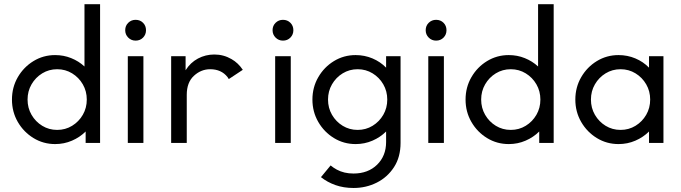

<svg xmlns="http://www.w3.org/2000/svg" viewBox="-20 -687 3276 923"><path d="M245.1 5.6Q188.2 5.6 141 -23.3Q93.8 -52.1 65.6 -100.7Q37.5 -149.3 37.5 -208.3Q37.5 -267.4 65.6 -316Q93.8 -364.6 141 -393.4Q188.2 -422.2 245.1 -422.2Q286.1 -422.2 322.2 -407.6Q358.3 -393.1 386.1 -367.4V-666.7H461.1V0H391.7V-54.9Q363.9 -27.1 326 -10.8Q288.2 5.6 245.1 5.6ZM254.9 -62.5Q294.4 -62.5 326.7 -82.3Q359 -102.1 378.1 -135.1Q397.2 -168.1 397.2 -208.3Q397.2 -248.6 378.1 -281.6Q359 -314.6 326.7 -334.4Q294.4 -354.2 254.9 -354.2Q215.3 -354.2 183 -334.4Q150.7 -314.6 131.6 -281.6Q112.5 -248.6 112.5 -208.3Q112.5 -168.1 131.6 -135.1Q150.7 -102.1 183 -82.3Q215.3 -62.5 254.9 -62.5Z M594.4 0Q594.4 0 594.4 -416.7Q594.4 -416.7 669.4 -416.7Q669.4 -416.7 669.4 0Q669.4 0 594.4 0ZM631.9 -491.7Q611.1 -491.7 596.5 -506.2Q581.9 -520.8 581.9 -541.7Q581.9 -563.2 596.5 -577.4Q611.1 -591.7 631.9 -591.7Q653.5 -591.7 667.7 -577.4Q681.9 -563.2 681.9 -541.7Q681.9 -520.8 667.7 -506.2Q653.5 -491.7 631.9 -491.7Z M1079.9 -306.9Q1077.1 -311.8 1073.6 -316.7Q1043.8 -354.2 990.3 -354.2Q946.5 -354.2 912.2 -322.6Q877.8 -291 877.8 -231.2V0H802.8V-416.7H872.2V-349.3Q895.1 -386.1 931.6 -405.6Q968.1 -425 1010.4 -425Q1054.9 -425 1093.1 -402.8Q1125 -384.7 1147.2 -351.4Q1147.2 -351.4 1079.9 -306.9Z M1302.8 0Q1302.8 0 1302.8 -416.7Q1302.8 -416.7 1377.8 -416.7Q1377.8 -416.7 1377.8 0Q1377.8 0 1302.8 0ZM1340.3 -491.7Q1319.4 -491.7 1304.9 -506.2Q1290.3 -520.8 1290.3 -541.7Q1290.3 -563.2 1304.9 -577.4Q1319.4 -591.7 1340.3 -591.7Q1361.8 -591.7 1376 -577.4Q1390.3 -563.2 1390.3 -541.7Q1390.3 -520.8 1376 -506.2Q1361.8 -491.7 1340.3 -491.7Z M1569.4 108.3Q1582.6 119.4 1599.3 128.5Q1634 147.2 1679.2 147.2Q1749.3 147.2 1792.7 104.9Q1836.1 62.5 1836.1 -4.2V-54.9Q1808.3 -27.1 1770.5 -10.8Q1732.6 5.6 1689.6 5.6Q1632.6 5.6 1585.4 -23.3Q1538.2 -52.1 1510.1 -100.7Q1481.9 -149.3 1481.9 -208.3Q1481.9 -267.4 1510.1 -316Q1538.2 -364.6 1585.4 -393.4Q1632.6 -422.2 1689.6 -422.2Q1732.6 -422.2 1770.5 -406.2Q1808.3 -390.3 1836.1 -361.8V-416.7H1905.6V0Q1905.6 68.1 1874 116.7Q1842.4 165.3 1791 191Q1739.6 216.7 1679.9 216.7Q1631.9 216.7 1592.7 202.8Q1553.5 188.9 1522.9 164.6ZM1699.3 -62.5Q1738.9 -62.5 1771.2 -82.3Q1803.5 -102.1 1822.6 -135.1Q1841.7 -168.1 1841.7 -208.3Q1841.7 -248.6 1822.6 -281.6Q1803.5 -314.6 1771.2 -334.4Q1738.9 -354.2 1699.3 -354.2Q1659.7 -354.2 1627.4 -334.4Q1595.1 -314.6 1576 -281.6Q1556.9 -248.6 1556.9 -208.3Q1556.9 -168.1 1576 -135.1Q1595.1 -102.1 1627.4 -82.3Q1659.7 -62.5 1699.3 -62.5Z M2038.9 0Q2038.9 0 2038.9 -416.7Q2038.9 -416.7 2113.9 -416.7Q2113.9 -416.7 2113.9 0Q2113.9 0 2038.9 0ZM2076.4 -491.7Q2055.6 -491.7 2041 -506.2Q2026.4 -520.8 2026.4 -541.7Q2026.4 -563.2 2041 -577.4Q2055.6 -591.7 2076.4 -591.7Q2097.9 -591.7 2112.2 -577.4Q2126.4 -563.2 2126.4 -541.7Q2126.4 -520.8 2112.2 -506.2Q2097.9 -491.7 2076.4 -491.7Z M2425.7 5.6Q2368.8 5.6 2321.5 -23.3Q2274.3 -52.1 2246.2 -100.7Q2218.1 -149.3 2218.1 -208.3Q2218.1 -267.4 2246.2 -316Q2274.3 -364.6 2321.5 -393.4Q2368.8 -422.2 2425.7 -422.2Q2466.7 -422.2 2502.8 -407.6Q2538.9 -393.1 2566.7 -367.4V-666.7H2641.7V0H2572.2V-54.9Q2544.4 -27.1 2506.6 -10.8Q2468.8 5.6 2425.7 5.6ZM2435.4 -62.5Q2475 -62.5 2507.3 -82.3Q2539.6 -102.1 2558.7 -135.1Q2577.8 -168.1 2577.8 -208.3Q2577.8 -248.6 2558.7 -281.6Q2539.6 -314.6 2507.3 -334.4Q2475 -354.2 2435.4 -354.2Q2395.8 -354.2 2363.5 -334.4Q2331.2 -314.6 2312.2 -281.6Q2293.1 -248.6 2293.1 -208.3Q2293.1 -168.1 2312.2 -135.1Q2331.2 -102.1 2363.5 -82.3Q2395.8 -62.5 2435.4 -62.5Z M2953.5 5.6Q2896.5 5.6 2849.3 -23.3Q2802.1 -52.1 2774 -100.7Q2745.8 -149.3 2745.8 -208.3Q2745.8 -267.4 2774 -316Q2802.1 -364.6 2849.3 -393.4Q2896.5 -422.2 2953.5 -422.2Q2996.5 -422.2 3034.4 -406.2Q3072.2 -390.3 3100 -361.8V-416.7H3169.4V0H3100V-54.9Q3072.2 -27.1 3034.4 -10.8Q2996.5 5.6 2953.5 5.6ZM2963.2 -62.5Q3002.8 -62.5 3035.1 -82.3Q3067.4 -102.1 3086.5 -135.1Q3105.6 -168.1 3105.6 -208.3Q3105.6 -248.6 3086.5 -281.6Q3067.4 -314.6 3035.1 -334.4Q3002.8 -354.2 2963.2 -354.2Q2923.6 -354.2 2891.3 -334.4Q2859 -314.6 2839.9 -281.6Q2820.8 -248.6 2820.8 -208.3Q2820.8 -168.1 2839.9 -135.1Q2859 -102.1 2891.3 -82.3Q2923.6 -62.5 2963.2 -62.5Z"/></svg>

Font: co2trust
Style: Regular
Weight: 400
Designer: Kristian Moeller
Foundry: Dicotype
Version: Version 1.000